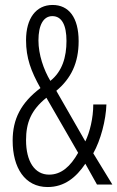

<svg xmlns="http://www.w3.org/2000/svg" viewBox="-20 -744 473 774"><path d="M192 -724C126 -724 85 -671 85 -582C85 -510 105 -457 143 -389C64 -329 31 -264 31 -177C31 -68 80 10 172 10C240 10 287 -29 324 -84L371 0H433L356 -126C386 -179 407 -260 409 -323H356C356 -268 342 -211 324 -174L207 -378C267 -428 297 -491 297 -578C297 -674 257 -724 192 -724ZM191 -679C229 -679 248 -643 248 -579C248 -514 231 -456 183 -418C156 -463 135 -524 135 -581C135 -643 155 -679 191 -679ZM167 -350 295 -128C264 -73 227 -40 178 -40C120 -40 85 -93 85 -179C85 -249 105 -300 167 -350Z"/></svg>

Font: Noto Sans Devanagari UI ExtraCondensed Light
Style: Regular
Weight: 300
Width: 2
Designer: Jelle Bosma - Monotype Design Team
Foundry: Monotype Imaging Inc.
Version: Version 2.004